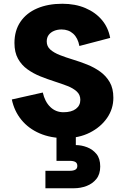

<svg xmlns="http://www.w3.org/2000/svg" viewBox="-20 -729 667 1023"><path d="M325 7Q250 7 191 -18.5Q132 -44 94 -90.5Q56 -137 43 -199L208 -236Q219 -187 248 -159Q277 -131 318 -131Q361 -131 384.5 -149Q408 -167 408 -197Q408 -224 389 -241.5Q370 -259 339 -271Q308 -283 270.5 -295Q233 -307 195.5 -322Q158 -337 126.5 -359.5Q95 -382 76 -416Q57 -450 57 -500Q57 -566 89 -613Q121 -660 178.5 -684.5Q236 -709 312 -709Q381 -709 435 -686Q489 -663 523 -622.5Q557 -582 567 -527L403 -484Q395 -527 370 -549.5Q345 -572 308 -572Q286 -572 268 -564.5Q250 -557 239.5 -543Q229 -529 229 -508Q229 -482 248 -465Q267 -448 299 -435.5Q331 -423 369 -411.5Q407 -400 444.5 -385Q482 -370 513.5 -347.5Q545 -325 564.5 -291.5Q584 -258 584 -208Q584 -149 550.5 -100.5Q517 -52 459 -22.5Q401 7 325 7ZM384 44Q414 44 444 55.5Q474 67 494 91.5Q514 116 514 158Q514 199 493.5 224.5Q473 250 441 262Q409 274 375 274H222V181H352Q371 181 381.5 175Q392 169 392 155Q392 140 381.5 134Q371 128 352 128H281V0H384Z"/></svg>

Font: Parkinsans
Style: Bold
Weight: 700
Designer: Red Stone, Indian Type Foundry
Foundry: Indian Type Foundry
Version: Version 1.000